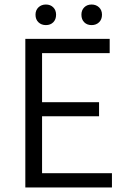

<svg xmlns="http://www.w3.org/2000/svg" viewBox="-20 -829 564 849"><path d="M92 -657H465V-594H166V-377H418V-315H166V-63H475V0H92ZM137 -764Q137 -784 150 -796.5Q163 -809 183 -809Q203 -809 215.5 -796.5Q228 -784 228 -764Q228 -743 215.5 -730.5Q203 -718 183 -718Q163 -718 150 -730.5Q137 -743 137 -764ZM340 -764Q340 -784 352.5 -796.5Q365 -809 385 -809Q405 -809 418 -796.5Q431 -784 431 -764Q431 -743 418 -730.5Q405 -718 385 -718Q365 -718 352.5 -730.5Q340 -743 340 -764Z"/></svg>

Font: Assistant-zap
Style: zap
Weight: 400
Designer: Hebrew By Ben Nathan, Latin by Paul Hunt
Version: Version 2.001